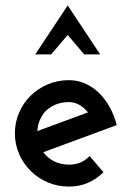

<svg xmlns="http://www.w3.org/2000/svg" viewBox="-20 -680 490 709"><path d="M362 -44Q337 -19 305 -5Q273 9 235 9Q193 9 156.5 -6.5Q120 -22 93 -49Q66 -76 50.5 -111.5Q35 -147 35 -188Q35 -228 50.5 -264Q66 -300 93 -326.5Q120 -353 156.5 -368.5Q193 -384 235 -384Q266 -384 294.5 -371.5Q323 -359 345.5 -337Q368 -315 385 -284.5Q402 -254 411 -218Q343 -193 275.5 -168Q208 -143 140 -118Q155 -97 179.5 -84.5Q204 -72 235 -72Q258 -72 277 -80Q296 -88 311 -104ZM235 -303Q207 -303 184.5 -293.5Q162 -284 146 -267Q134 -253 126.5 -235Q119 -217 118 -196Q165 -213 211.5 -230.5Q258 -248 305 -265Q291 -282 273.5 -292.5Q256 -303 235 -303ZM169 -479H110Q140 -524 170 -569.5Q200 -615 230 -660Q260 -615 290 -569.5Q320 -524 350 -479H291Q276 -497 260.5 -515Q245 -533 230 -551Q215 -533 199.5 -515Q184 -497 169 -479Z"/></svg>

Font: Josefin Slab
Style: Bold
Weight: 700
Designer: Santiago Orozco
Foundry: Typemade
Version: Version 2.000